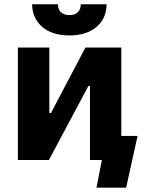

<svg xmlns="http://www.w3.org/2000/svg" viewBox="-20 -740 674 888"><path d="M128.6 -720.4Q128.6 -687.6 140.9 -661.1Q153.3 -634.5 175.3 -615.5Q197.4 -596.4 229.6 -586.2Q261.7 -576 301.2 -576Q340.7 -576 372.5 -586.3Q404.2 -596.5 426.5 -615.5Q448.7 -634.5 460.9 -661.1Q473 -687.6 473 -720.4H353.6Q353.6 -696.8 339.9 -683.5Q326.3 -670.2 301 -670.2Q275.8 -670.2 261.9 -683.4Q248 -696.7 248 -720.4ZM62.8 0H206.2L388.6 -341.8H396.2V0H541V-520H375L215.8 -217.4H208.2V-520H62.8ZM426.2 128H563.4L616.2 -111.4H468.2L541 0H451.2Z"/></svg>

Font: Fixel Variable
Style: Regular
Weight: 100
Width: 3
Designer: AlfaBravo + MacPaw
Foundry: Kyrylo Tkachov, Marchela Mozhyna, Serhii Makarenko, Maria Weinstein, Zakhar Kryvoshyya
Version: Version 1.211